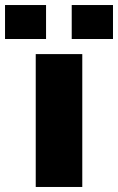

<svg xmlns="http://www.w3.org/2000/svg" viewBox="-77 -743 469 763"><path d="M-57 -588V-723H106V-588ZM208 -588V-723H372V-588ZM65 0V-528H250V0Z"/></svg>

Font: Archivo Expanded ExtraBold
Style: Regular
Weight: 800
Width: 7
Designer: Hector Gatti
Foundry: Omnibus-Type
Version: Version 2.001; ttfautohint (v1.8.3)